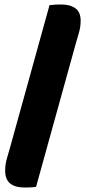

<svg xmlns="http://www.w3.org/2000/svg" viewBox="-20 -728 383 857"><path d="M141 106Q127 108 114 108.5Q101 109 90 109Q48 109 25.5 91Q3 73 3 33Q3 6 11 -21.5Q19 -49 25 -70L201 -705Q216 -707 229 -707.5Q242 -708 253 -708Q293 -708 316.5 -691Q340 -674 340 -636Q340 -607 332 -581Q324 -555 317 -529Z"/></svg>

Font: Baloo Paaji 2 ExtraBold
Style: Regular
Weight: 800
Designer: Shuchita Grover, Noopur Datye and Ek Type
Foundry: Ek Type
Version: Version 1.640;hotconv 1.0.111;makeotfexe 2.5.65597; ttfautoh